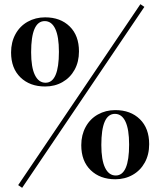

<svg xmlns="http://www.w3.org/2000/svg" viewBox="-20 -844 768 919"><path d="M671 -811 86 55 67 42 652 -824ZM358 -598Q358 -548 337 -510Q316 -472 279 -451Q242 -430 196 -430Q123 -430 78 -473.5Q33 -517 33 -593Q33 -642 54 -680.5Q75 -719 112.5 -740Q150 -761 196 -761Q269 -761 313.5 -717.5Q358 -674 358 -598ZM129 -594Q129 -522 147 -485Q165 -448 198 -448Q262 -448 262 -596Q262 -669 244.5 -706Q227 -743 194 -743Q129 -743 129 -594ZM694 -154Q694 -104 673 -66Q652 -28 615 -7Q578 14 532 14Q459 14 414 -29.5Q369 -73 369 -149Q369 -198 390 -236.5Q411 -275 448.5 -296Q486 -317 532 -317Q605 -317 649.5 -273.5Q694 -230 694 -154ZM465 -150Q465 -78 483 -41Q501 -4 534 -4Q598 -4 598 -152Q598 -225 580.5 -262Q563 -299 530 -299Q465 -299 465 -150Z"/></svg>

Font: Playfair Display SC
Style: Bold
Weight: 700
Designer: Claus Eggers Sørensen
Foundry: Claus Eggers Sørensen
Version: Version 1.200; ttfautohint (v1.6)